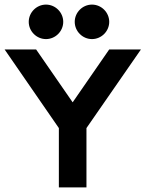

<svg xmlns="http://www.w3.org/2000/svg" viewBox="-20 -815 633 835"><path d="M236 -258 0 -600H137L296 -370L455 -600H593L356 -258V0H236ZM305 -720C305 -679 339 -645 380 -645C421 -645 455 -679 455 -720C455 -761 421 -795 380 -795C339 -795 305 -761 305 -720ZM105 -720C105 -679 139 -645 180 -645C221 -645 255 -679 255 -720C255 -761 221 -795 180 -795C139 -795 105 -761 105 -720Z"/></svg>

Font: Gauge Heavy
Style: Bold
Weight: 900
Designer: Daniel Pimley
Foundry: Daniel Pimley
Version: Version 1.003;PS 001.001;hotconv 1.0.56